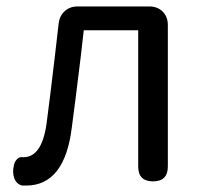

<svg xmlns="http://www.w3.org/2000/svg" viewBox="-20 -563 632 596"><path d="M49 13Q31 9 24 -11Q18 -28 23 -49Q25 -61 33 -69Q41 -77 51 -75Q52 -75 53 -75Q113 -75 126 -191Q135 -258 151 -394Q158 -458 162 -490Q165 -514 181 -528.5Q197 -543 221 -543H334H443Q469 -543 485 -527Q501 -511 501 -485V-46Q501 0 455 0Q409 0 409 -46V-469H240Q237 -443 231 -390Q213 -242 203 -168Q181 13 61 13Q55 13 49 13Z"/></svg>

Font: GenSenRounded JP R
Style: Regular
Weight: 400
Version: Version 1.501;PS 1;hotconv 16.6.51;makeotf.lib2.5.65220